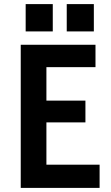

<svg xmlns="http://www.w3.org/2000/svg" viewBox="-20 -915 541 935"><path d="M81 0V-697H445V-588H206V-425H396V-319H206V-113H465V0ZM305 -762V-895H437V-762ZM105 -762V-895H237V-762Z"/></svg>

Font: Alatsi
Style: Regular
Weight: 400
Designer: Spyros Zevelakis, Eben Sorkin
Foundry: www.sorkintype.com
Version: Version 1.008; ttfautohint (v1.8.4.7-5d5b)